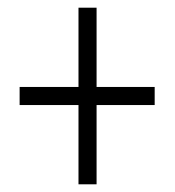

<svg xmlns="http://www.w3.org/2000/svg" viewBox="-20 -669 454 499"><path d="M184 -396H31V-443H184V-649H231V-443H382V-396H231V-190H184Z"/></svg>

Font: Noto Sans Telugu UI ExtraCondensed Light
Style: Regular
Weight: 300
Width: 2
Designer: Jelle Bosma - Monotype Design Team
Foundry: Monotype Imaging Inc.
Version: Version 2.005; ttfautohint (v1.8.4.7-5d5b)